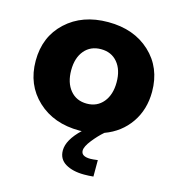

<svg xmlns="http://www.w3.org/2000/svg" viewBox="-111 -637 869 947"><g transform="rotate(15 323.0 -163.5)"><path d="M326.2 12.2Q194.3 12.2 111.6 -65.2Q28.8 -142.6 28.8 -265.1Q28.8 -388.2 111.6 -464.8Q194.3 -541.5 326.2 -541.5Q458 -541.5 540.5 -464.8Q623 -388.2 623 -265.1Q623 -174.3 576.2 -106.4Q529.3 -38.6 448.2 -8.8Q420.9 14.6 394 48.6Q367.2 82.5 367.2 103Q367.2 132.8 414.6 132.8Q425.3 132.8 451.7 129.4V213.4Q428.2 215.8 404.3 215.8Q346.2 215.8 309.3 193.8Q272.5 171.9 272.5 127.4Q272.5 74.2 337.9 11.7Q334 12.2 326.2 12.2ZM326.2 -125.5Q378.9 -125.5 410.4 -163.6Q441.9 -201.7 441.9 -265.1Q441.9 -328.6 410.6 -366Q379.4 -403.3 326.2 -403.3Q272.9 -403.3 241.5 -366Q210 -328.6 210 -265.1Q210 -201.7 241.5 -163.6Q272.9 -125.5 326.2 -125.5Z"/></g></svg>

Font: Epilogue ExtraBold
Style: Regular
Weight: 800
Designer: Tyler Finck
Foundry: Etcetera Type Co
Version: Version 2.112